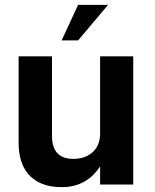

<svg xmlns="http://www.w3.org/2000/svg" viewBox="-20 -763 640 794"><path d="M427 -743 303 -596H235L303 -743ZM531 0H394V-75Q338 11 235 11Q144 11 97 -43Q57 -90 57 -172V-530H195V-201Q195 -106 283 -106Q333 -106 363.5 -134Q394 -162 394 -210V-530H531Z"/></svg>

Font: Almarai Bold
Style: Regular
Weight: 700
Designer: Boutros International 2019
Foundry: Created by Boutros International 2019
Version: Version 1.10